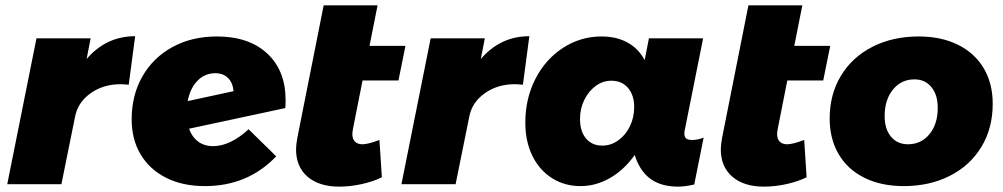

<svg xmlns="http://www.w3.org/2000/svg" viewBox="-20 -687 3742 716"><path d="M484 -552 460 -371Q440 -373 430 -373Q365 -373 317.5 -339Q270 -305 260 -252L209 0H7L116 -544H318L303 -467Q376 -552 484 -552Z M1045 -314Q1045 -294 1044 -284L685 -207Q696 -176 719 -159Q742 -142 775 -142Q807 -142 841 -158.5Q875 -175 907 -205L1010 -104Q904 7 744 7Q661 7 599.5 -24Q538 -55 504.5 -111Q471 -167 471 -242Q471 -332 511 -402Q551 -472 623 -511.5Q695 -551 789 -551Q908 -551 976.5 -487.5Q1045 -424 1045 -314ZM851 -347Q848 -379 830 -396.5Q812 -414 783 -414Q744 -414 716.5 -386Q689 -358 680 -310Z M1296 -205Q1294 -193 1294 -187Q1294 -169 1303.5 -159Q1313 -149 1332 -149Q1352 -149 1395 -165L1404 -26Q1372 -10 1329 -0.5Q1286 9 1245 9Q1170 9 1127 -28Q1084 -65 1084 -130Q1084 -147 1089 -174L1187 -667H1388L1358 -516H1492L1466 -387H1332Z M1954 -552 1930 -371Q1910 -373 1900 -373Q1835 -373 1787.5 -339Q1740 -305 1730 -252L1679 0H1477L1586 -544H1788L1773 -467Q1846 -552 1954 -552Z M1939 -230Q1939 -319 1976.5 -392.5Q2014 -466 2079.5 -508.5Q2145 -551 2223 -551Q2279 -551 2320 -528.5Q2361 -506 2384 -463L2400 -544H2602L2535 -209Q2532 -197 2532 -189Q2532 -176 2539 -170.5Q2546 -165 2561 -165Q2583 -165 2604 -174L2569 1Q2534 9 2509 9Q2449 9 2410 -17Q2371 -43 2351 -97L2347 -109Q2307 -53 2254.5 -23Q2202 7 2145 7Q2085 7 2038 -23Q1991 -53 1965 -106.5Q1939 -160 1939 -230ZM2345 -288Q2345 -332 2322 -359Q2299 -386 2260 -386Q2228 -386 2201.5 -366.5Q2175 -347 2159 -314.5Q2143 -282 2143 -243Q2143 -197 2165.5 -170.5Q2188 -144 2226 -144Q2258 -144 2285.5 -163.5Q2313 -183 2329 -216Q2345 -249 2345 -288Z M2880 -205Q2878 -193 2878 -187Q2878 -169 2887.5 -159Q2897 -149 2916 -149Q2936 -149 2979 -165L2988 -26Q2956 -10 2913 -0.5Q2870 9 2829 9Q2754 9 2711 -28Q2668 -65 2668 -130Q2668 -147 2673 -174L2771 -667H2972L2942 -516H3076L3050 -387H2916Z M3682 -300Q3682 -209 3640 -139.5Q3598 -70 3522.5 -31.5Q3447 7 3350 7Q3266 7 3203.5 -24Q3141 -55 3107.5 -112Q3074 -169 3074 -245Q3074 -335 3116 -404.5Q3158 -474 3233.5 -512.5Q3309 -551 3406 -551Q3490 -551 3552.5 -520Q3615 -489 3648.5 -432.5Q3682 -376 3682 -300ZM3279 -254Q3279 -206 3302.5 -177.5Q3326 -149 3366 -149Q3415 -149 3446 -186.5Q3477 -224 3477 -285Q3477 -333 3453.5 -362Q3430 -391 3390 -391Q3341 -391 3310 -353Q3279 -315 3279 -254Z"/></svg>

Font: TypoPRO Montserrat Alternates
Style: Italic
Weight: 800
Italic angle: -11.3°
Designer: Julieta Ulanovsky
Foundry: Julieta Ulanovsky
Version: Version 6.001